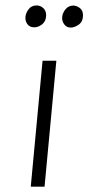

<svg xmlns="http://www.w3.org/2000/svg" viewBox="-20 -704 333 724"><path d="M96 0 140.5 -475H192.5L148 0ZM109 -601Q92 -601 83.2 -613Q74.5 -625 76 -641Q77.5 -655.5 88.2 -669.5Q99 -683.5 118 -683.5Q132.5 -683.5 143.5 -673.2Q154.5 -663 154 -644.5Q153 -623.5 138.8 -612.2Q124.5 -601 109 -601ZM247 -600Q231 -600 222 -612.5Q213 -625 214.5 -640.5Q216 -655.5 227.2 -669.2Q238.5 -683 256.5 -683Q268.5 -683 281 -673.8Q293.5 -664.5 293 -644Q292 -621 276 -610.5Q260 -600 247 -600Z"/></svg>

Font: Karla Light
Style: Italic
Weight: 300
Italic angle: -8°
Designer: Jonathan Pinhorn
Version: Version 2.004;gftools[0.9.33]